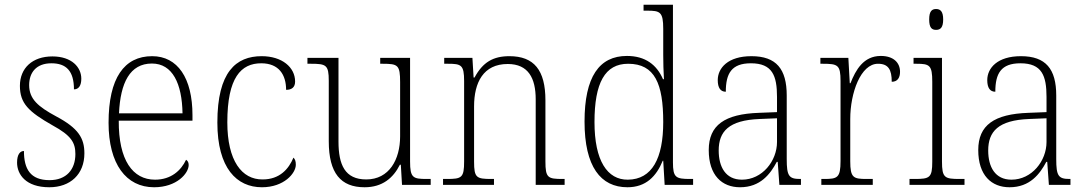

<svg xmlns="http://www.w3.org/2000/svg" viewBox="-20 -780 4581 810"><path d="M188 10C277 10 336 -45 336 -133C336 -197 311 -239 217 -289C141 -330 103 -362 103 -421C103 -473 132 -513 197 -513C259 -513 292 -481 292 -403C312 -403 323 -419 323 -448C323 -496 283 -542 201 -542C117 -542 64 -493 64 -418C64 -344 100 -309 202 -251C281 -208 298 -178 298 -130C298 -65 260 -20 189 -20C108 -20 81 -67 81 -143C65 -143 52 -129 52 -94C52 -45 88 10 188 10Z M630 10C726 10 776 -49 776 -84C776 -96 771 -102 765 -106C744 -61 702 -22 634 -22C540 -22 480 -104 481 -271H792V-294C792 -451 729 -543 622 -543C504 -543 438 -451 438 -262C438 -88 512 10 630 10ZM750 -302H482C488 -431 528 -512 621 -512C708 -512 748 -427 750 -302Z M1085 10C1178 10 1228 -49 1228 -85C1228 -100 1225 -108 1218 -115C1198 -67 1160 -23 1088 -23C1000 -22 939 -102 939 -264C939 -453 997 -513 1082 -513C1157 -513 1187 -464 1187 -401C1211 -401 1225 -412 1225 -436C1225 -496 1170 -543 1084 -543C976 -543 897 -477 897 -263C897 -70 979 10 1085 10Z M1518 10C1593 10 1639 -29 1667 -85H1671L1676 0H1797V-25H1780C1722 -25 1710 -30 1710 -99V-536H1584V-511H1594C1659 -511 1668 -506 1668 -433V-205C1668 -107 1622 -23 1525 -23C1435 -23 1408 -85 1408 -183V-536H1277V-511H1292C1356 -511 1367 -506 1367 -439V-184C1367 -49 1418 10 1518 10Z M1849 0H2064V-25H2053C1990 -25 1980 -30 1980 -98V-331C1980 -432 2019 -510 2122 -510C2209 -510 2240 -450 2240 -361V0H2362V-25H2353C2291 -25 2281 -30 2281 -99V-357C2281 -484 2233 -543 2129 -543C2061 -543 2017 -518 1982 -453H1978L1973 -536H1854V-511H1870C1926 -511 1938 -506 1938 -438V-99C1938 -30 1928 -25 1865 -25H1849Z M2627 10C2705 10 2749 -36 2776 -102H2778L2784 0H2904V-25H2891C2831 -25 2819 -31 2819 -95V-760H2695V-735H2710C2765 -735 2778 -730 2778 -658V-548C2778 -517 2779 -480 2781 -446H2777C2751 -506 2703 -544 2625 -544C2508 -544 2446 -456 2446 -267C2446 -77 2514 10 2627 10ZM2629 -22C2542 -21 2488 -102 2488 -265C2488 -430 2532 -511 2630 -511C2743 -511 2778 -426 2778 -265C2778 -112 2731 -23 2629 -22Z M3102 10C3188 10 3230 -46 3257 -97H3261L3268 0H3359V-25H3355C3308 -25 3299 -38 3299 -109V-377C3299 -489 3255 -543 3150 -543C3051 -543 3008 -493 3008 -442C3008 -409 3020 -393 3042 -393C3042 -470 3066 -513 3148 -513C3239 -513 3258 -460 3258 -371V-307L3182 -304C3037 -299 2970 -252 2970 -147C2970 -40 3026 10 3102 10ZM3110 -22C3041 -22 3012 -76 3012 -145C3012 -225 3054 -273 3185 -278L3258 -281V-181C3258 -101 3196 -22 3110 -22Z M3445 0H3662V-25H3636C3580 -25 3567 -30 3567 -100V-278C3567 -388 3611 -511 3684 -511C3728 -511 3742 -486 3742 -435C3767 -435 3777 -453 3777 -477C3777 -516 3749 -544 3696 -544C3623 -544 3590 -485 3568 -429H3565L3559 -536H3441V-511H3451C3515 -511 3526 -506 3526 -438V-101C3526 -30 3513 -25 3457 -25H3445Z M3929 -654C3947 -654 3959 -663 3959 -698C3959 -732 3947 -742 3929 -742C3911 -742 3900 -732 3900 -698C3900 -663 3911 -654 3929 -654ZM3817 0H4049V-25H4028C3965 -25 3954 -30 3954 -99V-536H3834V-511H3846C3902 -511 3913 -505 3913 -435V-98C3913 -30 3902 -25 3839 -25H3817Z M4239 10C4325 10 4367 -46 4394 -97H4398L4405 0H4496V-25H4492C4445 -25 4436 -38 4436 -109V-377C4436 -489 4392 -543 4287 -543C4188 -543 4145 -493 4145 -442C4145 -409 4157 -393 4179 -393C4179 -470 4203 -513 4285 -513C4376 -513 4395 -460 4395 -371V-307L4319 -304C4174 -299 4107 -252 4107 -147C4107 -40 4163 10 4239 10ZM4247 -22C4178 -22 4149 -76 4149 -145C4149 -225 4191 -273 4322 -278L4395 -281V-181C4395 -101 4333 -22 4247 -22Z"/></svg>

Font: Noto Serif Hebrew SemiCondensed ExtraLight
Style: Regular
Weight: 200
Width: 4
Designer: Monotype Design Team
Foundry: Monotype Imaging Inc.
Version: Version 2.004